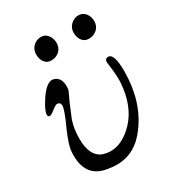

<svg xmlns="http://www.w3.org/2000/svg" viewBox="-157 -715 741 816"><g transform="rotate(-30 214.0 -307.0)"><path d="M330 -76Q269 9 178 9Q155 9 135 5Q37 -9 37 -117Q37 -129 39 -147Q47 -187 82 -262Q99 -302 102 -321Q103 -337 93 -341Q90 -342 87 -342Q84 -342 81.5 -341.5Q79 -341 75 -338.5Q71 -336 69 -334.5Q67 -333 62 -329.5Q57 -326 55 -324Q41 -313 33 -313Q25 -313 25 -324Q25 -342 51 -383Q91 -446 123 -441Q159 -433 159 -386Q159 -378 157 -368Q136 -325 107 -253Q94 -214 94 -166Q94 -77 150 -59Q168 -54 184 -54Q242 -54 297 -111Q358 -176 365 -286Q367 -321 359 -378Q353 -407 374 -407Q403 -407 403 -321Q403 -176 330 -76ZM399 -568Q399 -544 382.5 -529Q366 -514 342 -514Q322 -514 310 -529.5Q298 -545 298 -568Q298 -592 314.5 -607.5Q331 -623 353 -623Q373 -623 386 -607Q399 -591 399 -568ZM214 -568Q214 -544 198 -529Q182 -514 157 -514Q137 -514 125.5 -529.5Q114 -545 114 -568Q114 -592 130 -607.5Q146 -623 169 -623Q189 -623 201.5 -606.5Q214 -590 214 -568Z"/></g></svg>

Font: GFS Gazis
Style: Regular
Weight: 400
Designer: George Matthiopoulos
Foundry: George Matthiopoulos
Version: Version 1.0